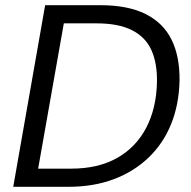

<svg xmlns="http://www.w3.org/2000/svg" viewBox="-20 -720 737 740"><path d="M31 0 154 -700H366Q473 -700 541 -666Q609 -632 641 -567.5Q673 -503 672 -410Q670 -318 640 -243Q610 -168 553.5 -113.5Q497 -59 419 -29.5Q341 0 243 0ZM127 -70H254Q358 -70 431 -111Q504 -152 543.5 -227.5Q583 -303 585 -405Q586 -478 563 -528Q540 -578 488 -604Q436 -630 352 -630H226Z"/></svg>

Font: DM Sans 20pt
Style: Italic
Weight: 400
Italic angle: -10°
Version: Version 4.004;gftools[0.9.30]